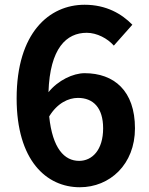

<svg xmlns="http://www.w3.org/2000/svg" viewBox="-20 -774 629 808"><path d="M308 -362C372 -362 414 -321 414 -234C414 -143 368 -97 313 -97C251 -97 201 -149 187 -284C221 -340 268 -362 308 -362ZM316 14C442 14 548 -82 548 -234C548 -392 460 -466 336 -466C288 -466 224 -436 184 -386C190 -572 260 -636 345 -636C388 -636 433 -612 459 -582L537 -670C492 -716 427 -754 336 -754C187 -754 50 -636 50 -360C50 -99 175 14 316 14Z"/></svg>

Font: Source Han Sans CN
Style: Bold
Weight: 700
Designer: Ryoko NISHIZUKA 西塚涼子 (kana, bopomofo & ideographs); Paul D. Hunt (Latin, Greek & Cyrillic); Sandoll Communications 산돌커뮤니
Foundry: Adobe
Version: Version 2.001;hotconv 1.0.107;makeotfexe 2.5.65593